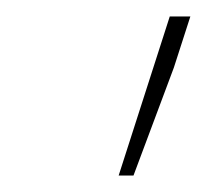

<svg xmlns="http://www.w3.org/2000/svg" viewBox="-20 -714 251 233"><path d="M124 -501 186 -694H211L191 -632L142 -501Z"/></svg>

Font: Source Sans 3 ExtraLight
Style: Italic
Weight: 250
Italic angle: -11°
Designer: Paul D. Hunt
Foundry: Adobe
Version: Version 3.046;hotconv 1.0.118;makeotfexe 2.5.65603